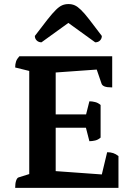

<svg xmlns="http://www.w3.org/2000/svg" viewBox="-20 -915 654 935"><path d="M53.9 0Q53.9 -21.9 58.4 -35.1Q62.9 -48.4 69.9 -50.9L140.1 -72.9L122.4 -52.4V-585.8L140 -565.2L53.9 -586.4Q53.9 -603.1 58.2 -615.6Q62.4 -628.1 74.3 -641H526.4V-489.3Q500.9 -489.3 489.2 -494Q477.5 -498.7 474.5 -507.7L447.7 -586L461.7 -577L240.2 -561.2L251.2 -574.2V-349.5L241.2 -357.8H410.1L397.1 -349.5L415.3 -421.7Q428.5 -421.7 443.2 -418Q457.9 -414.4 469.9 -403.6V-245Q457.9 -234.2 443.2 -230.8Q428.5 -227.4 415.3 -227.4L396.1 -302.1L410.1 -293.1H241.2L251.2 -302.5V-71.4L241.2 -82.4L484.2 -64.9L471.6 -47.8L501.8 -173.7Q518.5 -173.7 531.3 -169.4Q544.1 -165.2 556.9 -155V0ZM313.4 -895.2Q330.2 -895.2 344 -889.1Q357.8 -883 374.5 -866.7Q391.3 -850.4 415 -819.8Q438.7 -789.2 475.9 -739.9Q475.9 -726.8 467 -717.9Q458.2 -708.9 443.6 -708.9L300.5 -812.3H325.2L182 -708.9Q168 -708.9 158.8 -717.9Q149.7 -726.8 149.7 -739.9Q186.9 -789.2 211.1 -819.8Q235.3 -850.4 251.9 -866.7Q268.4 -883 282.4 -889.1Q296.5 -895.2 313.4 -895.2Z"/></svg>

Font: Pitagon Serif
Style: Regular
Weight: 400
Designer: Travis Tran
Foundry: Pitagon
Version: Version 1.000;gftools[0.9.26]